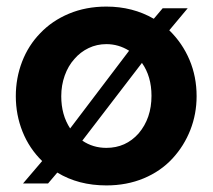

<svg xmlns="http://www.w3.org/2000/svg" viewBox="-20 -553 646 583"><path d="M154 -29Q218 10 303 10Q365 10 416.5 -11.5Q468 -33 504 -72Q539 -110 558 -158.5Q577 -207 577 -261Q577 -320 555.5 -371Q534 -422 494 -461L550 -528H474L447 -496Q383 -533 303 -533Q241 -533 189.5 -511.5Q138 -490 102 -452Q66 -415 47 -365.5Q28 -316 28 -261Q28 -204 48.5 -153Q69 -102 108 -64L50 4H126ZM206 -374Q224 -395 249 -407Q274 -419 303 -419Q340 -419 372 -399L193 -163Q166 -204 166 -261Q166 -294 176.5 -323.5Q187 -353 206 -374ZM230 -126 411 -362Q440 -321 440 -262Q440 -194 401 -148Q362 -104 303 -104Q262 -104 230 -126Z"/></svg>

Font: RT Raleway Bold
Style: Regular
Weight: 400
Designer: Matt McInerney, Pablo Impallari, Rodrigo Fuenzalida — Edited by Milan Moffatt in April 2016
Foundry: Matt McInerney, Pablo Impallari, Rodrigo Fuenzalida — Edited by Milan Moffatt in April 2016
Version: Version 3.001